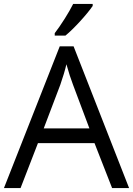

<svg xmlns="http://www.w3.org/2000/svg" viewBox="-20 -951 673 971"><path d="M256.8 -771V-783.2C288.1 -823.7 329.1 -888.7 350.1 -931.2H448.7V-920.9C419.9 -878.4 352.5 -804.7 311 -771ZM352.1 -716.8 632.8 0H546.9L458 -227.1H171.9L84 0H0L282.2 -716.8ZM201.2 -301.8H432.1L349.1 -522.9C338.4 -550.8 327.1 -585.4 315.9 -626C308.6 -594.7 298.3 -560.5 285.2 -522.9Z"/></svg>

Font: OpenSansEmoji
Style: Regular
Weight: 400
Foundry: MorbZ
Version: Version 1.000;PS 001.000;hotconv 1.0.70;makeotf.lib2.5.58329